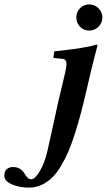

<svg xmlns="http://www.w3.org/2000/svg" viewBox="-98 -651 488 878"><path d="M317.9 -325.2 296.9 -234.9Q283.7 -178.2 272.2 -134.8Q260.7 -91.3 245.6 -43.2Q230.5 4.9 215.6 39.8Q200.7 74.7 180.9 107.9Q161.1 141.1 139.9 161.6Q118.7 182.1 91.8 194.6Q64.9 207 35.2 207Q-9.3 207 -43.7 192.1Q-78.1 177.2 -78.1 152.8Q-78.1 130.4 -66.2 121.6Q-54.2 112.8 -39.1 112.8Q-19.5 112.8 -6.1 121.6Q7.3 130.4 12.9 140.9Q18.6 151.4 26.9 160.2Q35.2 168.9 44.9 168.9Q62 168.9 84.7 130.4Q107.4 91.8 120.1 34.2L167 -179.2L200.2 -319.8Q206.1 -346.7 206.1 -358.9Q206.1 -379.9 188 -381.8L146 -386.2L149.9 -416Q300.3 -432.1 341.8 -446.8Q348.1 -446.8 348.1 -443.8Q330.1 -376 317.9 -325.2ZM310.1 -630.9Q334.5 -630.9 352.3 -613.3Q370.1 -595.7 370.1 -570.8Q370.1 -546.4 352.3 -528.8Q334.5 -511.2 310.1 -511.2Q285.2 -511.2 268.1 -528.6Q251 -545.9 251 -570.8Q251 -595.7 268.1 -613.3Q285.2 -630.9 310.1 -630.9Z"/></svg>

Font: Linux Libertine
Style: Bold Italic
Weight: 700
Italic angle: -11.5°
Designer: Philipp H. Poll
Foundry: Philipp H. Poll
Version: Version 4.0.5